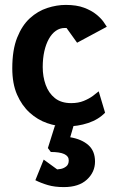

<svg xmlns="http://www.w3.org/2000/svg" viewBox="-20 -511 471 782"><path d="M249 4Q211 4 172 -9.5Q133 -23 101 -52Q69 -81 49.5 -125.5Q30 -170 30 -233Q30 -308 50 -358Q70 -408 102 -437Q134 -466 172.5 -478.5Q211 -491 248 -491Q292 -491 322.5 -479.5Q353 -468 372.5 -452Q392 -436 402 -421.5Q412 -407 415 -402L294 -337L251 -397H243Q224 -397 207.5 -385.5Q191 -374 179 -352.5Q167 -331 160.5 -302Q154 -273 154 -238Q154 -199 166 -165.5Q178 -132 203.5 -111.5Q229 -91 270 -91Q299 -91 321 -100Q343 -109 358.5 -120.5Q374 -132 382 -139L408 -52Q381 -24 339 -10Q297 4 249 4ZM240 251Q203 251 175.5 243Q148 235 124 223L158 139L213 179Q216 179 227.5 177Q239 175 249.5 167Q260 159 260 142Q260 108 187 108L175 92L204 0H280L266 48Q313 56 340 80Q367 104 367 147Q367 190 334 220.5Q301 251 240 251Z"/></svg>

Font: Kreon Light
Style: Regular
Weight: 300
Designer: Julia Petretta
Foundry: Julia Petretta and Eli Heuer
Version: Version 2.002